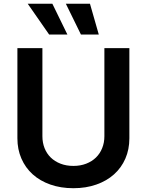

<svg xmlns="http://www.w3.org/2000/svg" viewBox="-20 -981 774 1012"><path d="M661.9 -727.3V-252.1Q661.9 -193.5 640.8 -145.1Q619.7 -96.6 581 -62Q542.3 -27.3 487.7 -8.2Q433.2 11 366.8 11Q300.1 11 245.6 -8.2Q191.1 -27.3 152.5 -62Q114 -96.6 92.9 -145.1Q71.7 -193.5 71.7 -252.1V-727.3H203.5V-263.1Q203.5 -229 214.8 -200.3Q226.2 -171.5 247.5 -150.7Q268.8 -130 299 -118.3Q329.2 -106.5 366.8 -106.5Q404.1 -106.5 434.3 -118.3Q464.5 -130 485.8 -150.7Q507.1 -171.5 518.6 -200.3Q530.2 -229 530.2 -263.1V-727.3ZM126.1 -961.3H256L335.2 -799H239ZM327.1 -961.3H454.2L500.7 -799H406.6Z"/></svg>

Font: Interop SemBd
Style: Regular
Weight: 600
Designer: Rasmus Andersson, Google, Jang Haemin
Foundry: jhaemin
Version: Version 1.008